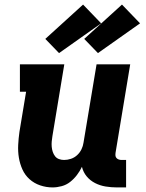

<svg xmlns="http://www.w3.org/2000/svg" viewBox="-20 -811 640 839"><path d="M210 8Q182 8 155.5 -1Q129 -10 109 -28Q89 -46 78 -70.5Q67 -95 62.5 -122Q58 -149 59.5 -178Q61 -207 65 -235L94 -410H67V-530H261L209 -216Q207 -204 206 -192.5Q205 -181 206 -169.5Q207 -158 210.5 -147.5Q214 -137 220.5 -128.5Q227 -120 237.5 -116Q248 -112 260 -112Q275 -112 290 -117Q305 -122 317 -133Q329 -144 336 -158.5Q343 -173 345 -188L402 -530H549L485 -144Q484 -137 484.5 -131Q485 -125 489 -120.5Q493 -116 499 -114Q505 -112 511 -112H531V8H491Q466 8 441.5 4Q417 0 395.5 -11Q374 -22 359 -40Q344 -58 338 -82Q329 -63 316 -46Q303 -29 286.5 -16Q270 -3 249.5 2.5Q229 8 210 8ZM408 -579 348 -641 513 -791 592 -709ZM238 -579 178 -641 343 -791 422 -709Z"/></svg>

Font: Iosevka Slab Heavy Extended
Style: Italic
Weight: 900
Width: 7
Italic angle: -9°
Monospace: yes
Designer: Belleve Invis
Foundry: Belleve Invis
Version: Version 11.1.0; ttfautohint (v1.8.3)